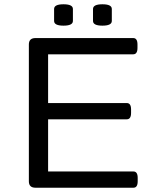

<svg xmlns="http://www.w3.org/2000/svg" viewBox="-20 -878 678 898"><path d="M146 0Q115 0 115 -30V-670Q115 -700 146 -700H603Q623 -700 623 -670V-654Q623 -624 603 -624H205V-396H573Q593 -396 593 -366V-350Q593 -320 573 -320H205V-76H604Q624 -76 624 -46V-30Q624 0 604 0ZM459 -758Q415 -758 415 -780V-836Q415 -858 459 -858Q503 -858 503 -836V-780Q503 -758 459 -758ZM277 -758Q233 -758 233 -780V-836Q233 -858 277 -858Q321 -858 321 -836V-780Q321 -758 277 -758Z"/></svg>

Font: Asap Expanded
Style: Regular
Weight: 400
Width: 7
Designer: Pablo Cosgaya
Foundry: Omnibus-Type
Version: Version 3.001; ttfautohint (v1.8.4.7-5d5b)